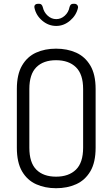

<svg xmlns="http://www.w3.org/2000/svg" viewBox="-20 -988 593 1014"><path d="M276 6Q218 6 171 -15Q124 -36 96.5 -83Q69 -130 69 -208V-518Q69 -595 96.5 -642Q124 -689 170.5 -710Q217 -731 276 -731Q335 -731 382 -710Q429 -689 457 -642Q485 -595 485 -518V-208Q485 -130 457 -83Q429 -36 382 -15Q335 6 276 6ZM276 -55Q343 -55 381 -92Q419 -129 419 -208V-518Q419 -596 381 -633Q343 -670 276 -670Q209 -670 172 -633Q135 -596 135 -518V-208Q135 -129 172 -92Q209 -55 276 -55ZM277 -851Q236 -851 203 -879Q170 -907 162 -947Q160 -957 165.5 -962.5Q171 -968 180 -968H187Q195 -968 199.5 -963Q204 -958 206 -950Q212 -923 232 -905Q252 -887 277 -887Q302 -887 322 -905Q342 -923 347 -950Q349 -958 353.5 -963Q358 -968 366 -968H373Q382 -968 387.5 -962Q393 -956 392 -947Q383 -907 350 -879Q317 -851 277 -851Z"/></svg>

Font: Dosis
Style: Regular
Weight: 400
Designer: EdgarTolentino, PabloImpallari, IginoMarini
Foundry: EdgarTolentino, PabloImpallari, IginoMarini
Version: Version 3.001; ttfautohint (v1.8.2)